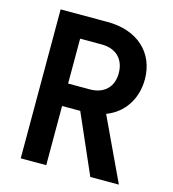

<svg xmlns="http://www.w3.org/2000/svg" viewBox="-109 -820 817 909"><g transform="rotate(15 300.0 -365.0)"><path d="M201 0V-290H290L417 0H557L412 -308C495 -339 547 -416 547 -513C547 -644 452 -730 307 -730H76V0ZM201 -620H307C377 -620 420 -578 420 -509C420 -441 377 -400 307 -400H201Z"/></g></svg>

Font: Tekne LDO
Style: Bold
Weight: 700
Monospace: yes
Designer: Alessio Laiso, Mario Rullo, Paolo Rosset
Foundry: Alessio Laiso
Version: Version 1.000;hotconv 1.0.109;makeotfexe 2.5.65596